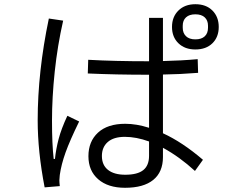

<svg xmlns="http://www.w3.org/2000/svg" viewBox="-20 -863 1096 912"><path d="M1019 -735Q1019 -687 989 -657.5Q959 -628 908 -628Q858 -628 827.5 -657.5Q797 -687 797 -735Q797 -783 827.5 -813Q858 -843 908 -843Q959 -843 989 -813Q1019 -783 1019 -735ZM968 -741Q968 -766 952.5 -780.5Q937 -795 908 -795Q879 -795 863.5 -780.5Q848 -766 848 -741V-731Q848 -706 863.5 -691Q879 -676 908 -676Q937 -676 952.5 -690.5Q968 -705 968 -731ZM754 -230Q846 -188 944 -104L906 -51Q833 -118 754 -161V-117Q754 -46 708 -8.5Q662 29 574 29Q493 29 446.5 -11.5Q400 -52 400 -121Q400 -191 445.5 -233Q491 -275 575 -275Q628 -275 688 -256V-508H685Q533 -508 397 -514L399 -579Q524 -572 687 -572H688V-778H754V-573Q843 -575 919 -582L921 -517Q832 -510 754 -509ZM241 -108Q246 -155 258.5 -203Q271 -251 300 -313L356 -286Q312 -196 291.5 -139Q271 -82 264 -32Q262 -14 262 -7Q262 3 264 21L192 27Q159 -144 159 -291Q159 -522 212 -775L280 -765Q253 -646 240 -523Q227 -400 227 -290Q227 -177 235 -108ZM688 -191Q627 -213 573 -213Q520 -213 492 -188.5Q464 -164 464 -122Q464 -79 493 -56Q522 -33 575 -33Q633 -33 660.5 -55Q688 -77 688 -123Z"/></svg>

Font: PlemolJP
Style: Regular
Weight: 400
Monospace: yes
Version: v2.0.4; ttfautohint (v1.8.4.7-5d5b-dirty) -l 6 -r 45 -G 200 